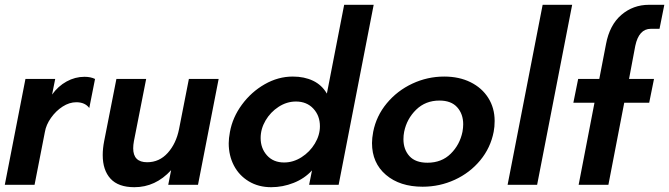

<svg xmlns="http://www.w3.org/2000/svg" viewBox="-23 -770 2788 800"><path d="M83 -441H207L194 -376Q219 -411 254.5 -430.5Q290 -450 329 -450Q355 -450 373 -441L349 -320Q331 -344 295 -344Q266 -344 238 -326Q210 -308 189.5 -279Q169 -250 164 -220L121 0H-3Z M405 -124Q405 -151 411 -182L462 -441H586L535 -182Q532 -166 532 -152Q532 -94 590 -94Q641 -94 676 -133Q711 -172 723 -232L764 -441H888L802 0H678L690 -61Q625 10 537 10Q470 10 437.5 -25.5Q405 -61 405 -124Z M930 -173Q930 -193 935 -220Q946 -281 985 -334Q1024 -387 1080 -419Q1136 -451 1197 -451Q1245 -451 1281.5 -433.5Q1318 -416 1339 -380L1411 -750H1534L1388 0H1265L1277 -60Q1246 -26 1200.5 -8Q1155 10 1107 10Q1054 10 1013.5 -14.5Q973 -39 951.5 -80.5Q930 -122 930 -173ZM1161 -93Q1199 -93 1233.5 -115Q1268 -137 1289 -172Q1310 -207 1310 -244Q1310 -288 1282.5 -317.5Q1255 -347 1210 -347Q1172 -347 1138 -325Q1104 -303 1083.5 -268Q1063 -233 1063 -195Q1063 -152 1089.5 -122.5Q1116 -93 1161 -93Z M1527 -174Q1527 -194 1532 -221Q1545 -287 1588.5 -339.5Q1632 -392 1695 -421.5Q1758 -451 1828 -451Q1890 -451 1937.5 -427.5Q1985 -404 2011.5 -362Q2038 -320 2038 -266Q2038 -241 2034 -221Q2021 -154 1978 -102Q1935 -50 1872 -21Q1809 8 1738 8Q1643 8 1585 -41.5Q1527 -91 1527 -174ZM1658 -190Q1658 -147 1683 -119.5Q1708 -92 1758 -92Q1817 -92 1855 -129.5Q1893 -167 1904 -221Q1907 -238 1907 -252Q1907 -295 1882 -323Q1857 -351 1808 -351Q1750 -351 1711 -313Q1672 -275 1661 -221Q1658 -206 1658 -190Z M2238 -750H2361L2215 0H2092Z M2454 -342H2366L2386 -441H2474L2502 -586Q2517 -666 2566 -708Q2615 -750 2681 -750H2745L2725 -650H2689Q2639 -650 2624 -579L2598 -441H2702L2682 -342H2578L2512 0H2388Z"/></svg>

Font: Teachers SemiBold
Style: Italic
Weight: 600
Designer: Alfredo Marco Pradil & Chank Diesel
Version: Version 0.009